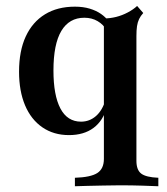

<svg xmlns="http://www.w3.org/2000/svg" viewBox="-20 -451 573 657"><path d="M236.3 186.3V157.3Q290.3 155.6 312.9 141.1Q335.5 126.6 335.5 92.7V-387.9Q356.5 -387.9 377.4 -393.1Q398.4 -398.4 417.3 -408.5Q436.3 -418.5 449.2 -430.6L470.2 -406.5Q461.3 -396.8 456 -385.9Q450.8 -375 448.8 -361.3Q446.8 -347.6 446.8 -327.4V99.2Q446.8 130.6 463.3 143.1Q479.8 155.6 521.8 157.3V186.3Q503.2 185.5 467.7 184.3Q432.3 183.1 390.3 183.1Q362.1 183.1 332.3 183.9Q302.4 184.7 277.4 185.1Q252.4 185.5 236.3 186.3ZM216.1 11.3Q163.7 11.3 125 -15.3Q86.3 -41.9 65.7 -90.7Q45.2 -139.5 45.2 -205.6Q45.2 -276.6 68.1 -326.2Q91.1 -375.8 133.9 -402Q176.6 -428.2 236.3 -428.2Q264.5 -428.2 287.1 -421.4Q309.7 -414.5 325.8 -403.2Q341.9 -391.9 350 -379.8L343.5 -349.2Q333.9 -366.9 314.1 -378.6Q294.4 -390.3 268.5 -390.3Q216.9 -390.3 189.9 -345.2Q162.9 -300 162.9 -209.7Q162.9 -125 186.7 -79.8Q210.5 -34.7 257.3 -34.7Q286.3 -34.7 308.5 -54Q330.6 -73.4 341.1 -109.7L345.2 -83.9Q333.1 -37.9 300 -13.3Q266.9 11.3 216.1 11.3Z"/></svg>

Font: Playfair
Style: Bold
Weight: 700
Designer: Claus Eggers Sørensen
Foundry: Claus Eggers Sørensen
Version: Version 2.001;gftools[0.9.30]